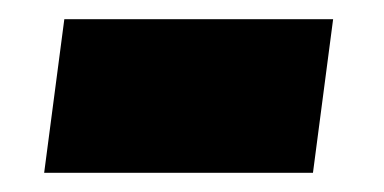

<svg xmlns="http://www.w3.org/2000/svg" viewBox="-20 -450 400 200"><path d="M47 -430H327L306 -270H26Z"/></svg>

Font: Tanohe Sans Black
Style: Italic
Weight: 900
Designer: Village Type and Design LLC & Cristiano Sobral
Foundry: Cooper Hewitt Smithsonian Design Museum
Version: Version 1.00;January 12, 2020;FontCreator 12.0.0.2547 64-bit